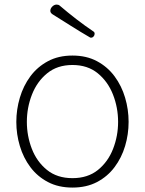

<svg xmlns="http://www.w3.org/2000/svg" viewBox="-20 -827 645 855"><path d="M385.3 -659.2Q381.3 -659.2 379.4 -661.1Q338.9 -684.6 295.7 -711.9Q252.4 -739.3 213.4 -763.7Q204.1 -770 204.1 -778.8Q204.1 -789.1 212.9 -797.9Q221.7 -806.6 232.4 -806.6Q240.7 -806.6 246.1 -801.8Q280.3 -772.5 319.8 -741.9Q359.4 -711.4 396.5 -686.5Q401.4 -683.6 401.4 -676.3Q401.4 -669.9 396.7 -664.6Q392.1 -659.2 385.3 -659.2ZM302.7 8.3Q240.2 8.3 193.4 -16.4Q146.5 -41 115.2 -82.8Q84 -124.5 68.4 -176.8Q52.7 -229 52.7 -284.2Q52.7 -339.4 68.4 -392.1Q84 -444.8 115.2 -487.1Q146.5 -529.3 193.4 -554.4Q240.2 -579.6 302.7 -579.6Q365.2 -579.6 412.1 -554.4Q459 -529.3 490.2 -487.1Q521.5 -444.8 537.1 -392.1Q552.7 -339.4 552.7 -284.2Q552.7 -229 537.1 -176.8Q521.5 -124.5 490.2 -82.8Q459 -41 412.1 -16.4Q365.2 8.3 302.7 8.3ZM302.7 -33.7Q371.1 -33.7 416.3 -70.3Q461.4 -106.9 483.6 -164.3Q505.9 -221.7 505.9 -284.2Q505.9 -347.7 483.2 -405.8Q460.4 -463.9 415.3 -500.7Q370.1 -537.6 302.7 -537.6Q235.4 -537.6 190.2 -500.7Q145 -463.9 122.3 -405.8Q99.6 -347.7 99.6 -284.2Q99.6 -221.7 121.8 -164.3Q144 -106.9 189.2 -70.3Q234.4 -33.7 302.7 -33.7Z"/></svg>

Font: Cutive Mono
Style: Regular
Weight: 400
Designer: Vernon Adams
Foundry: Vernon Adams
Version: Version 1.110; ttfautohint (v1.8.4.7-5d5b)